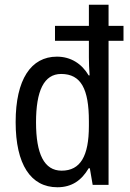

<svg xmlns="http://www.w3.org/2000/svg" viewBox="-20 -780 549 810"><path d="M222 10C283 10 324 -19 354 -70H359L371 0H438V-608H501V-671H438V-760H355V-671H212V-608H355V-538C355 -517 356 -487 358 -462H354C325 -511 279 -541 220 -541C111 -541 46 -445 46 -265C46 -86 110 10 222 10ZM240 -60C166 -60 132 -131 132 -264C132 -396 165 -468 238 -468C322 -468 355 -404 355 -269V-249C355 -121 319 -60 240 -60Z"/></svg>

Font: Noto Sans Bengali Condensed
Style: Regular
Weight: 400
Width: 3
Designer: Jelle Bosma - Monotype Design Team
Foundry: Monotype Imaging Inc.
Version: Version 2.003